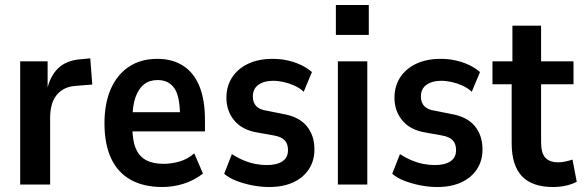

<svg xmlns="http://www.w3.org/2000/svg" viewBox="-20 -740 2345 770"><path d="M61 0V-494H171V-381H169Q181 -435 213 -466Q245 -497 300 -502L342 -506L350 -401L277 -395Q232 -390 206.5 -358Q181 -326 181 -266V0Z M631 10Q557 10 505 -18.5Q453 -47 426 -104Q399 -161 399 -246Q399 -325 424 -382.5Q449 -440 496.5 -472Q544 -504 611 -504Q672 -504 715 -476Q758 -448 780 -393.5Q802 -339 802 -260V-213H495V-290H716L702 -272Q702 -354 679 -386.5Q656 -419 612 -419Q580 -419 558 -402Q536 -385 523.5 -350.5Q511 -316 511 -259V-229Q511 -177 524.5 -145Q538 -113 565.5 -98Q593 -83 636 -83Q668 -83 700.5 -92.5Q733 -102 759 -125L794 -44Q758 -16 716 -3Q674 10 631 10Z M1060 10Q1024 10 990 3Q956 -4 927.5 -15Q899 -26 879 -43L910 -122Q933 -107 957 -97Q981 -87 1004.5 -82.5Q1028 -78 1050 -78Q1090 -78 1112.5 -93Q1135 -108 1135 -138Q1135 -164 1121 -178Q1107 -192 1077 -197L1010 -209Q951 -219 919.5 -257Q888 -295 888 -348Q888 -394 910.5 -429Q933 -464 974.5 -484Q1016 -504 1074 -504Q1105 -504 1134 -497.5Q1163 -491 1188 -479Q1213 -467 1231 -451L1198 -372Q1182 -387 1161 -396.5Q1140 -406 1118 -411Q1096 -416 1075 -416Q1039 -416 1016.5 -400Q994 -384 994 -353Q994 -329 1007.5 -314.5Q1021 -300 1050 -296L1115 -283Q1179 -272 1210 -234.5Q1241 -197 1241 -141Q1241 -95 1218.5 -61Q1196 -27 1155.5 -8.5Q1115 10 1060 10Z M1327 -600V-720H1459V-600ZM1335 0V-494H1453V0Z M1734 10Q1698 10 1664 3Q1630 -4 1601.5 -15Q1573 -26 1553 -43L1584 -122Q1607 -107 1631 -97Q1655 -87 1678.5 -82.5Q1702 -78 1724 -78Q1764 -78 1786.5 -93Q1809 -108 1809 -138Q1809 -164 1795 -178Q1781 -192 1751 -197L1684 -209Q1625 -219 1593.5 -257Q1562 -295 1562 -348Q1562 -394 1584.5 -429Q1607 -464 1648.5 -484Q1690 -504 1748 -504Q1779 -504 1808 -497.5Q1837 -491 1862 -479Q1887 -467 1905 -451L1872 -372Q1856 -387 1835 -396.5Q1814 -406 1792 -411Q1770 -416 1749 -416Q1713 -416 1690.5 -400Q1668 -384 1668 -353Q1668 -329 1681.5 -314.5Q1695 -300 1724 -296L1789 -283Q1853 -272 1884 -234.5Q1915 -197 1915 -141Q1915 -95 1892.5 -61Q1870 -27 1829.5 -8.5Q1789 10 1734 10Z M2198 10Q2114 10 2073 -33.5Q2032 -77 2032 -165V-402H1955V-494H2035V-637H2150V-494H2280V-402H2150V-170Q2150 -125 2167.5 -107Q2185 -89 2219 -89Q2233 -89 2248.5 -92.5Q2264 -96 2276 -100L2293 -11Q2274 -1 2249.5 4.5Q2225 10 2198 10Z"/></svg>

Font: Nunito Sans 10pt Condensed
Style: Bold
Weight: 700
Width: 3
Designer: Vernon Adams
Foundry: Vernon Adams
Version: Version 3.101;gftools[0.9.27]